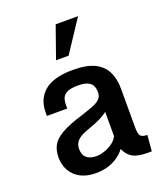

<svg xmlns="http://www.w3.org/2000/svg" viewBox="-144 -885 862 995"><g transform="rotate(-20 286.5 -387.0)"><path d="M213.4 11.2Q164.6 11.2 129.6 -7.1Q94.7 -25.4 76.4 -57.9Q58.1 -90.3 58.1 -131.3Q58.1 -169.4 73.2 -197.5Q88.4 -225.6 129.4 -249.3Q170.4 -272.9 247.6 -296.4Q289.1 -309.6 315.4 -320.3Q341.8 -331.1 354 -344.7Q366.2 -358.4 366.2 -379.9Q366.2 -400.9 358.6 -416Q351.1 -431.2 332.3 -439.5Q313.5 -447.8 279.8 -447.8Q240.2 -447.8 220.5 -438.2Q200.7 -428.7 194.1 -412.6Q187.5 -396.5 187.5 -375.5V-354.5H75.2V-372.6Q75.2 -448.7 126.2 -490.7Q177.2 -532.7 282.7 -532.7Q357.9 -532.7 401.9 -511Q445.8 -489.3 465.1 -449.5Q484.4 -409.7 484.4 -356V-144Q484.4 -106.4 493.9 -95.2Q503.4 -84 530.8 -84L523.4 3.9H498.5Q444.8 3.9 417 -12.9Q389.2 -29.8 376 -63Q362.8 -44.9 340.3 -27.8Q317.9 -10.7 286.4 0.2Q254.9 11.2 213.4 11.2ZM246.6 -70.8Q266.6 -70.8 290.5 -78.9Q314.5 -86.9 335.2 -101.6Q356 -116.2 366.2 -136.7V-271Q354 -260.3 325.9 -245.8Q297.9 -231.4 259.3 -218.3Q210.4 -202.1 191.9 -183.1Q173.3 -164.1 173.3 -137.2Q173.3 -103 192.4 -86.9Q211.4 -70.8 246.6 -70.8ZM218.3 -609.4 280.3 -785.2H403.8L287.6 -609.4Z"/></g></svg>

Font: Monda SemiBold
Style: Regular
Weight: 600
Designer: Vernon Adams
Foundry: Vernon Adams
Version: Version 2.200